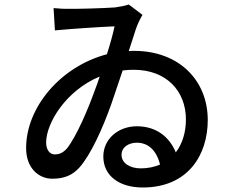

<svg xmlns="http://www.w3.org/2000/svg" viewBox="-20 -792 1019 853"><path d="M96 -134C96 -44 153 2 212 2C267 2 302 -14 333 -48C383 -104 436 -221 475 -331C492 -380 509 -431 525 -479C541 -481 557 -482 574 -482C720 -482 806 -387 806 -261C806 -206 791 -154 761 -115C734 -181 677 -231 588 -231C504 -231 439 -173 439 -97C439 -10 511 41 614 41C815 41 903 -103 903 -259C903 -436 774 -566 576 -566C568 -566 560 -566 552 -565C565 -605 576 -640 584 -664C592 -687 603 -709 613 -726L552 -772C535 -766 512 -762 491 -759C432 -755 324 -752 285 -753C267 -752 242 -754 218 -756L224 -657C297 -664 434 -673 489 -675C482 -642 470 -598 455 -551C250 -497 96 -316 96 -134ZM185 -159C185 -245 273 -390 423 -452C416 -431 409 -410 401 -390C373 -312 321 -187 277 -132C258 -111 241 -106 223 -106C203 -106 185 -124 185 -159ZM520 -104C520 -138 551 -158 588 -158C638 -158 675 -125 691 -61C666 -50 637 -44 605 -44C556 -44 520 -68 520 -104Z"/></svg>

Font: GenEiGothic-pro-SemiBold
Style: Regular
Weight: 500
Designer: Ryoko NISHIZUKA (kana & ideographs); Paul D. Hunt (Latin, Greek & Cyrillic); Wenlong ZHANG (bopomofo); Sandoll Communica
Foundry: Adobe Systems Incorporated; o_tamon
Version: Version 1.000.140830